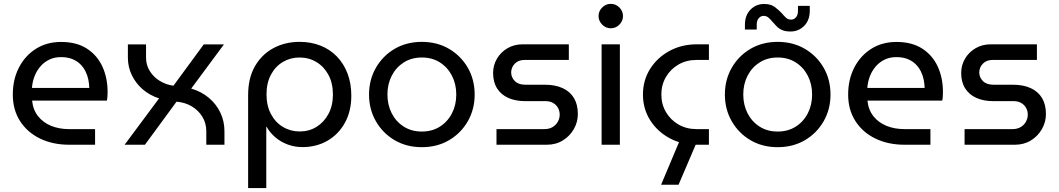

<svg xmlns="http://www.w3.org/2000/svg" viewBox="-20 -735 5379 975"><path d="M331.6 0Q247.8 0 183.1 -31.5Q118.4 -63 81.7 -120.4Q45 -177.8 45 -255Q45 -331.2 76 -391.6Q107 -452 162.2 -487Q217.4 -522 290.2 -522Q369 -522 421.5 -488Q474 -454 500.2 -396.5Q526.4 -339 526.4 -267.8Q526.4 -257.4 525.6 -245.1Q524.8 -232.8 522.8 -224.2H143Q147.8 -176.8 173.7 -144.4Q199.6 -112 240.3 -95.7Q281 -79.4 329.6 -79.4H462.8V0ZM142.4 -288.6H433.4Q433 -308 428.8 -329.7Q424.6 -351.4 414.6 -371.8Q404.6 -392.2 388.2 -408.6Q371.8 -425 347.4 -435Q323 -445 289.6 -445Q255.4 -445 228.5 -431.4Q201.6 -417.8 183 -395.2Q164.4 -372.6 154.3 -344.8Q144.2 -317 142.4 -288.6Z M612.8 0 787.8 -235.4Q740.6 -250.6 705.1 -281.1Q669.6 -311.6 649.5 -353.2Q629.4 -394.8 629.4 -442V-509.6H721.6V-442Q721.6 -404.8 740.8 -374Q760 -343.2 791.8 -323.9Q823.6 -304.6 860.8 -299.8L1014.8 -509.6H1117.2L951 -285.2Q1002.6 -270.2 1040.4 -238.4Q1078.2 -206.6 1099 -163.1Q1119.8 -119.6 1119.8 -68.6V0H1027.6V-68.6Q1027.6 -109 1007.9 -141.6Q988.2 -174.2 954.1 -194.7Q920 -215.2 876.4 -218.6L716 0Z M1501.4 -522.4Q1559.2 -522.4 1607.2 -503.5Q1655.2 -484.6 1690.2 -448.7Q1725.2 -412.8 1744.6 -362.3Q1764 -311.8 1764 -249Q1764 -170 1731.3 -111.2Q1698.6 -52.4 1642.6 -20.2Q1586.6 12 1515.6 12Q1476.8 12 1441.5 -1Q1406.2 -14 1378.5 -37.4Q1350.8 -60.8 1334 -91H1332.2V220H1240V-252.2Q1240 -338 1274.4 -398.2Q1308.8 -458.4 1368.1 -490.4Q1427.4 -522.4 1501.4 -522.4ZM1501 -443Q1454.6 -443 1416.3 -420.2Q1378 -397.4 1355.7 -355.4Q1333.4 -313.4 1333.4 -255.8Q1333.4 -198.2 1355.9 -155.8Q1378.4 -113.4 1416.9 -90.4Q1455.4 -67.4 1502.2 -67.4Q1549.6 -67.4 1587.6 -91Q1625.6 -114.6 1648.1 -156.8Q1670.6 -199 1670.6 -255Q1670.6 -312.6 1647.9 -354.8Q1625.2 -397 1586.8 -420Q1548.4 -443 1501 -443Z M2122.2 12.4Q2044.4 12.4 1984 -23.1Q1923.6 -58.6 1888.8 -119.4Q1854 -180.2 1854 -255Q1854 -329.8 1888.8 -390.6Q1923.6 -451.4 1984 -486.9Q2044.4 -522.4 2122.2 -522.4Q2200 -522.4 2260.4 -486.9Q2320.8 -451.4 2355.6 -391Q2390.4 -330.7 2390.4 -254.8Q2390.4 -180 2355.6 -119.3Q2320.8 -58.6 2260.4 -23.1Q2200 12.4 2122.2 12.4ZM2122.2 -67Q2174.6 -67 2213.9 -92Q2253.2 -117 2275.1 -159.5Q2297 -202.1 2297 -254.9Q2297 -307.8 2275.1 -350.4Q2253.2 -393 2213.9 -418Q2174.6 -443 2122.2 -443Q2069.8 -443 2030.5 -418Q1991.2 -393 1969.3 -350.5Q1947.4 -307.9 1947.4 -255.1Q1947.4 -202.2 1969.3 -159.6Q1991.2 -117 2030.5 -92Q2069.8 -67 2122.2 -67Z M2501.2 0V-79.4H2744.6Q2769 -79.4 2786.3 -89.8Q2803.6 -100.2 2812.9 -117.2Q2822.2 -134.2 2822.2 -152.8Q2822.2 -171.2 2813.9 -186.6Q2805.6 -202 2789.5 -211.7Q2773.4 -221.4 2750.2 -221.4H2647Q2598 -221.4 2561.3 -237.7Q2524.6 -254 2504.3 -286.1Q2484 -318.2 2484 -364.2Q2484 -403.2 2503.1 -436.3Q2522.2 -469.4 2556.3 -489.7Q2590.4 -510 2634.4 -510H2868.6V-430.6H2643.4Q2612.4 -430.6 2594.1 -411.6Q2575.8 -392.6 2575.8 -367Q2575.8 -342.2 2594.2 -323.5Q2612.6 -304.8 2647 -304.8H2745.4Q2800 -304.8 2837.6 -287.3Q2875.2 -269.8 2894.8 -236.8Q2914.4 -203.8 2914.4 -156Q2914.4 -115.2 2894 -79.5Q2873.6 -43.8 2838.2 -21.9Q2802.8 0 2756.4 0Z M3035 0V-510H3127.8V0ZM3081.6 -591.4Q3056.6 -591.4 3038.1 -609.9Q3019.6 -628.4 3019.6 -653.4Q3019.6 -678.8 3038.1 -697.1Q3056.6 -715.4 3081.6 -715.4Q3107 -715.4 3125.3 -697.1Q3143.6 -678.8 3143.6 -653.4Q3143.6 -628.4 3125.3 -609.9Q3107 -591.4 3081.6 -591.4Z M3520 0Q3441 0 3379 -34Q3317 -68 3281 -125.5Q3245 -183 3245 -255Q3245 -327 3281 -384.5Q3317 -442 3379 -476Q3441 -510 3520 -510H3580V-430.6H3516.8Q3466 -430.6 3425.7 -407.4Q3385.4 -384.2 3361.9 -344.3Q3338.4 -304.4 3338.4 -255Q3338.4 -205.6 3361.9 -165.7Q3385.4 -125.8 3425.7 -102.6Q3466 -79.4 3516.8 -79.4H3580V0ZM3337.2 203 3431 -20H3521.2L3425.8 203Z M3929.2 12.4Q3851.4 12.4 3791 -23.1Q3730.6 -58.6 3695.8 -119.4Q3661 -180.2 3661 -255Q3661 -329.8 3695.8 -390.6Q3730.6 -451.4 3791 -486.9Q3851.4 -522.4 3929.2 -522.4Q4007 -522.4 4067.4 -486.9Q4127.8 -451.4 4162.6 -391Q4197.4 -330.7 4197.4 -254.8Q4197.4 -180 4162.6 -119.3Q4127.8 -58.6 4067.4 -23.1Q4007 12.4 3929.2 12.4ZM3929.2 -67Q3981.6 -67 4020.9 -92Q4060.2 -117 4082.1 -159.5Q4104 -202.1 4104 -254.9Q4104 -307.8 4082.1 -350.4Q4060.2 -393 4020.9 -418Q3981.6 -443 3929.2 -443Q3876.8 -443 3837.5 -418Q3798.2 -393 3776.3 -350.5Q3754.4 -307.9 3754.4 -255.1Q3754.4 -202.2 3776.3 -159.6Q3798.2 -117 3837.5 -92Q3876.8 -67 3929.2 -67ZM3994.4 -575Q3967.8 -575 3950.7 -582.8Q3933.6 -590.6 3922.8 -602.5Q3912 -614.4 3902 -625.2Q3892.2 -637.2 3882.1 -645.8Q3872 -654.4 3857.2 -654.4Q3843.6 -654.4 3833.2 -642.7Q3822.8 -631 3822.8 -610V-585H3762.8V-608.8Q3762.8 -657.4 3791.1 -686.1Q3819.4 -714.8 3860.2 -714.8Q3894.6 -714.8 3914.9 -699.2Q3935.2 -683.6 3949.4 -668.6Q3960 -656 3970.7 -645.7Q3981.4 -635.4 3997.4 -635.4Q4011.4 -635.4 4021.8 -646.8Q4032.2 -658.2 4032.2 -680.2V-705.2H4092.2V-681.4Q4092.2 -632.4 4063.7 -603.7Q4035.2 -575 3994.4 -575Z M4573.6 0Q4489.8 0 4425.1 -31.5Q4360.4 -63 4323.7 -120.4Q4287 -177.8 4287 -255Q4287 -331.2 4318 -391.6Q4349 -452 4404.2 -487Q4459.4 -522 4532.2 -522Q4611 -522 4663.5 -488Q4716 -454 4742.2 -396.5Q4768.4 -339 4768.4 -267.8Q4768.4 -257.4 4767.6 -245.1Q4766.8 -232.8 4764.8 -224.2H4385Q4389.8 -176.8 4415.7 -144.4Q4441.6 -112 4482.3 -95.7Q4523 -79.4 4571.6 -79.4H4704.8V0ZM4384.4 -288.6H4675.4Q4675 -308 4670.8 -329.7Q4666.6 -351.4 4656.6 -371.8Q4646.6 -392.2 4630.2 -408.6Q4613.8 -425 4589.4 -435Q4565 -445 4531.6 -445Q4497.4 -445 4470.5 -431.4Q4443.6 -417.8 4425 -395.2Q4406.4 -372.6 4396.3 -344.8Q4386.2 -317 4384.4 -288.6Z M4878.2 0V-79.4H5121.6Q5146 -79.4 5163.3 -89.8Q5180.6 -100.2 5189.9 -117.2Q5199.2 -134.2 5199.2 -152.8Q5199.2 -171.2 5190.9 -186.6Q5182.6 -202 5166.5 -211.7Q5150.4 -221.4 5127.2 -221.4H5024Q4975 -221.4 4938.3 -237.7Q4901.6 -254 4881.3 -286.1Q4861 -318.2 4861 -364.2Q4861 -403.2 4880.1 -436.3Q4899.2 -469.4 4933.3 -489.7Q4967.4 -510 5011.4 -510H5245.6V-430.6H5020.4Q4989.4 -430.6 4971.1 -411.6Q4952.8 -392.6 4952.8 -367Q4952.8 -342.2 4971.2 -323.5Q4989.6 -304.8 5024 -304.8H5122.4Q5177 -304.8 5214.6 -287.3Q5252.2 -269.8 5271.8 -236.8Q5291.4 -203.8 5291.4 -156Q5291.4 -115.2 5271 -79.5Q5250.6 -43.8 5215.2 -21.9Q5179.8 0 5133.4 0Z"/></svg>

Font: MuseoModerno Thin
Style: Regular
Weight: 100
Designer: Pablo Cosgaya, Héctor Gatti, Marcela Romero, and the Authors of The MuseoModerno Project.
Foundry: Omnibus-Type Team
Version: Version 1.003